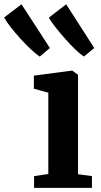

<svg xmlns="http://www.w3.org/2000/svg" viewBox="-128 -904 485 924"><path d="M36 0V-56.5L104.5 -66.5V-458L35 -477V-540L217 -564H220L247.5 -544.5V-65.5L314.5 -56.5V0ZM63 -632Q46.5 -642.5 21.5 -665.8Q-3.5 -689 -29.8 -718Q-56 -747 -77.2 -774.2Q-98.5 -801.5 -108 -820L-24.5 -883.5L112 -673L64 -632ZM275.5 -632Q259 -642.5 235.2 -665.2Q211.5 -688 186.2 -716.5Q161 -745 139.5 -772.2Q118 -799.5 107 -819L190.5 -883.5L325.5 -673L276 -632Z"/></svg>

Font: Merriweather 28pt
Style: Bold
Weight: 700
Version: Version 2.100